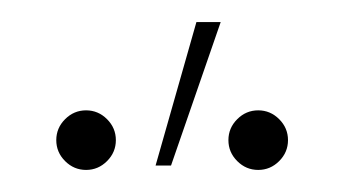

<svg xmlns="http://www.w3.org/2000/svg" viewBox="-20 -781 312 174"><path d="M58 -627Q47 -627 39 -635Q31 -643 31 -654Q31 -665 39 -673Q47 -681 58 -681Q69 -681 77 -673Q85 -665 85 -654Q85 -643 77 -635Q69 -627 58 -627ZM121 -631 158 -761H180L135 -631ZM214 -627Q203 -627 195 -635Q187 -643 187 -654Q187 -665 195 -673Q203 -681 214 -681Q225 -681 233 -673Q241 -665 241 -654Q241 -643 233 -635Q225 -627 214 -627Z"/></svg>

Font: Murecho Thin
Style: Regular
Weight: 100
Designer: Neil Summerour
Foundry: Positype
Version: Version 1.010